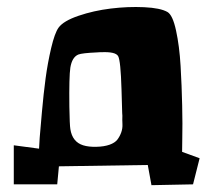

<svg xmlns="http://www.w3.org/2000/svg" viewBox="-20 -505 620 557"><path d="M334.5 -176.8Q333.5 -203.6 332.5 -245.6Q330.1 -328.6 322.8 -342Q315.4 -355.5 273.4 -353.5Q271 -353.5 269.5 -353.5Q268.1 -353.5 265.9 -353.3Q263.7 -353 261.7 -353Q217.8 -351.1 207 -346.7Q189 -338.9 184.1 -309.1Q180.2 -283.2 181.2 -195.8Q182.1 -142.1 184.1 -130.4Q189.9 -93.3 221.2 -83.5Q236.8 -78.6 259.3 -79.1Q282.2 -79.6 297.9 -85.2Q313.5 -90.8 320.6 -100.1Q327.6 -109.4 331.8 -121.1Q335.9 -132.8 335.2 -145Q334.5 -157.2 335 -169.4Q334.5 -174.3 334.5 -176.8ZM508.3 -64.5 559.1 -45.9 540 29.8 419.4 32.2 408.7 -26.4 150.9 -22.5 146 29.8H20V-83.5L93.3 -73.7Q93.8 -85.9 95.2 -106Q96.7 -126 101.6 -179.9Q106.4 -233.9 112.3 -277.8Q118.2 -321.8 128.4 -365.5Q138.7 -409.2 149.9 -424.8Q164.1 -444.3 207.8 -459.2Q251.5 -474.1 301.3 -480.2Q351.1 -486.3 398.2 -484.1Q445.3 -481.9 465.8 -470.2Q481 -461.4 490.7 -416.5Q500.5 -371.6 503.9 -313.7Q507.3 -255.9 508.5 -199Q509.8 -142.1 508.8 -103.5Z"/></svg>

Font: Some Time Later
Style: Regular
Weight: 400
Version: Version 003.300